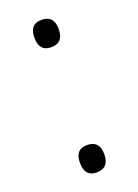

<svg xmlns="http://www.w3.org/2000/svg" viewBox="-113 -592 469 653"><g transform="rotate(-20 122.0 -265.0)"><path d="M79 -492Q79 -541 122 -541Q167 -541 167 -492Q167 -442 122 -442Q79 -442 79 -492ZM79 -39Q79 -88 122 -88Q167 -88 167 -39Q167 11 122 11Q79 11 79 -39Z"/></g></svg>

Font: Noto Sans Myanmar Light
Style: Regular
Weight: 300
Designer: Monotype Design Team
Foundry: Monotype Imaging Inc.
Version: Version 2.107; ttfautohint (v1.8.4.7-5d5b)